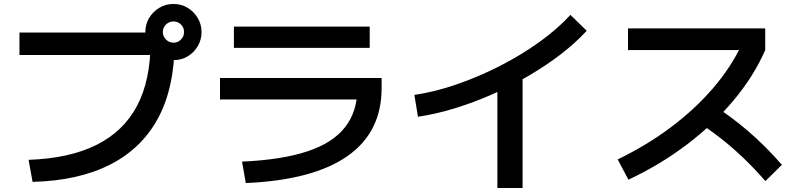

<svg xmlns="http://www.w3.org/2000/svg" viewBox="-20 -875 4040 967"><path d="M124 -70Q329 -77 465.5 -145Q602 -213 670 -341.5Q738 -470 738 -660L797 -598H78V-711H794V-658H859Q859 -436 777.5 -282.5Q696 -129 536.5 -47Q377 35 144 41ZM853 -572Q815 -572 782.5 -591Q750 -610 731 -642Q712 -674 712 -713Q712 -753 731 -784.5Q750 -816 782 -835.5Q814 -855 853 -855Q893 -855 924.5 -836Q956 -817 975.5 -785Q995 -753 995 -713Q995 -675 976 -642.5Q957 -610 925 -591Q893 -572 853 -572ZM854 -660Q876 -660 891.5 -676Q907 -692 907 -714Q907 -736 891.5 -751.5Q876 -767 854 -767Q832 -767 816 -751.5Q800 -736 800 -714Q800 -692 816 -676Q832 -660 854 -660Z M1199 -61Q1399 -70 1527.5 -112.5Q1656 -155 1718 -234.5Q1780 -314 1780 -431L1837 -374H1088V-482H1902V-431Q1902 -209 1729.5 -88.5Q1557 32 1218 47ZM1158 -634V-741H1842V-634Z M2067 -397Q2170 -412 2280 -450Q2390 -488 2497 -542.5Q2604 -597 2696 -663Q2788 -729 2853 -800L2935 -720Q2879 -659 2803.5 -601Q2728 -543 2640 -492Q2552 -441 2458 -399.5Q2364 -358 2269 -329Q2174 -300 2085 -287ZM2485 72V-502H2612V72Z M3091 -72Q3239 -144 3359.5 -234.5Q3480 -325 3570.5 -430Q3661 -535 3716 -651L3752 -623H3143V-732H3834V-623Q3777 -492 3675.5 -370.5Q3574 -249 3439.5 -147Q3305 -45 3145 30ZM3835 37Q3778 -28 3722.5 -81Q3667 -134 3608 -180Q3549 -226 3481 -269L3559 -354Q3659 -291 3747 -215.5Q3835 -140 3918 -45Z"/></svg>

Font: M PLUS 1 Thin SemiBold
Style: Regular
Weight: 600
Version: Version 1.001